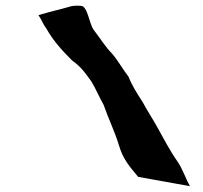

<svg xmlns="http://www.w3.org/2000/svg" viewBox="-20 -676 699 660"><path d="M112 -624C122 -611 127 -594 138 -580C164 -534 194 -502 228 -468C259 -446 274 -424 294 -396C310 -370 322 -340 336 -316C353 -267 375 -223 389 -176C403 -129 424 -105 455 -68L633 -36C617 -64 608 -96 588 -124C566 -155 541 -202 520 -240C507 -264 487 -294 471 -324C452 -354 434 -381 422 -412C402 -438 385 -469 365 -492C341 -516 325 -544 303 -572C286 -594 282 -655 258 -656C224 -658 223 -653 194 -646C166 -639 131 -630 112 -624Z"/></svg>

Font: Yuck
Style: It
Weight: 400
Version: Version Bleh